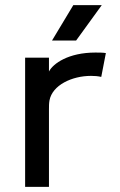

<svg xmlns="http://www.w3.org/2000/svg" viewBox="-20 -729 469 749"><path d="M78 0H171V-302C171 -313 171 -326 173 -337C184 -397 261 -433 335 -433C349 -433 362 -432 375 -429L393 -522C380 -524 367 -524 352 -524C247 -524 187 -481 171 -450V-504H78ZM183 -571H277L377 -709H266Z"/></svg>

Font: Hibana 45 SubMedium
Style: Regular
Weight: 500
Width: 6
Designer: pygmalion
Foundry: ybstudio
Version: Version 2021.007;FEAKit 1.0